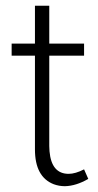

<svg xmlns="http://www.w3.org/2000/svg" viewBox="-20 -640 340 668"><path d="M287.1 -17.6 272.5 -50.8Q242.2 -35.2 218.8 -35.2Q159.2 -35.2 152.3 -113.3Q151.4 -123 151.4 -131.8V-446.3H272.5V-488.3H151.4V-620.1H101.6V-488.3H20.5V-446.3H101.6V-120.1Q101.6 -24.4 167 1Q185.5 7.8 206.1 7.8Q245.1 6.8 287.1 -17.6Z"/></svg>

Font: Yaldevi Colombo Light
Style: Regular
Weight: 300
Designer: Sol Matas, Denzil Rajitha, Kosala Senevirathne and Pathum Egodawatta
Foundry: Mooniak
Version: Version 1.020 ; ttfautohint (v1.6)